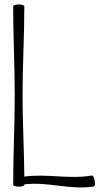

<svg xmlns="http://www.w3.org/2000/svg" viewBox="-20 -828 477 860"><path d="M39 -800C39 -667 46 -533 46 -400C46 -267 39 -133 39 0C39 4 50 8 64 8C78 8 89 4 89 0V-2C192 -16 297 25 401 7C405 6 407 -5 404 -19C402 -32 396 -43 392 -42C292 -24 189 -51 89 -37C88 -158 81 -279 81 -400C81 -533 89 -667 89 -800C89 -804 78 -808 64 -808C50 -808 39 -804 39 -800Z"/></svg>

Font: Nupuram Condensed Thin
Style: Regular
Weight: 100
Width: 3
Designer: Santhosh Thottingal (santhosh.thottingal@gmail.com)
Foundry: SMC
Version: Version 1.000